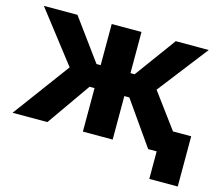

<svg xmlns="http://www.w3.org/2000/svg" viewBox="-111 -635 1014 888"><g transform="rotate(15 396.0 -191.5)"><path d="M631.8 0 472.2 -227.8 584.5 -294.2 762.2 -53.7V0ZM461.9 -515.1V0H319.3V-515.1ZM390.6 -318.1H481.9L626 -515.1H783.9L546.4 -208.3H390.6ZM631.8 -108.6H808.8V131.8H672.6V0H631.8ZM149.4 0H-17.3L200.4 -294.2L309.1 -227.8ZM390.6 -318.1V-208.3H231.9L-5.6 -515.1H155.3L299.3 -318.1Z"/></g></svg>

Font: RobotoFlex
Style: Regular
Weight: 400
Designer: Berlow after Robertson
Foundry: Google
Version: Version 2.136